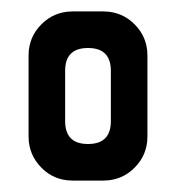

<svg xmlns="http://www.w3.org/2000/svg" viewBox="-20 -698 308 336"><path d="M53 -404Q75 -382 107 -382H161Q193 -382 215.5 -404.5Q238 -427 238 -459V-601Q238 -633 215.5 -655.5Q193 -678 161 -678H107Q75 -678 52.5 -655.5Q30 -633 30 -601V-459Q30 -427 53 -404ZM94 -486V-574Q94 -614 134 -614Q174 -614 174 -574V-486Q174 -446 134 -446Q94 -446 94 -486Z"/></svg>

Font: WDXL Lubrifont TC
Style: Regular
Weight: 400
Designer: [WDXL Lubrifont] Copyright 2020-2022 (c) NightFurySL2001, Skr-ZERO; [ZCOOL QingKe HuangYou] Copyright 2018-2022 (c) The 
Version: Version 2.001;hotconv 1.1.1;makeotfexe 2.6.0